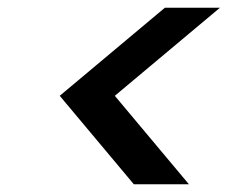

<svg xmlns="http://www.w3.org/2000/svg" viewBox="-20 -609 640 495"><path d="M325 -134 134 -362 405 -589H547L276 -362L467 -134Z"/></svg>

Font: Rethink Sans SemiBold
Style: Italic
Weight: 600
Italic angle: -10°
Designer: The Rethink Sans project authors (Hans Thiessen). DM Sans designed by Colophon Foundry.
Foundry: Rethink Communications LLC
Version: Version 1.001